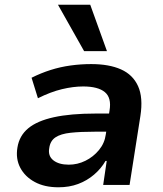

<svg xmlns="http://www.w3.org/2000/svg" viewBox="-20 -785 692 815"><path d="M228 10Q169 10 127.5 -12.5Q86 -35 66 -73Q46 -111 54 -159Q62 -209 100 -240.5Q138 -272 209 -287.5Q280 -303 385 -303H462L451 -226H383Q322 -226 280 -221.5Q238 -217 215.5 -202Q193 -187 189 -156Q183 -123 206.5 -104.5Q230 -86 272 -86Q309 -86 342.5 -102.5Q376 -119 400 -148Q424 -177 429 -214L445 -316Q454 -370 425 -394Q396 -418 333 -418Q291 -418 243 -406.5Q195 -395 141 -368L114 -455Q154 -475 195 -488Q236 -501 279.5 -507Q323 -513 367 -513Q443 -513 493.5 -490.5Q544 -468 566 -419.5Q588 -371 576 -293L530 0H418L433 -102H428Q409 -69 379 -43.5Q349 -18 311.5 -4Q274 10 228 10ZM337 -568 226 -765H363L434 -568Z"/></svg>

Font: Nunito Sans 6pt
Style: Bold Italic
Weight: 700
Italic angle: -9°
Version: Version 3.101;gftools[0.9.27]